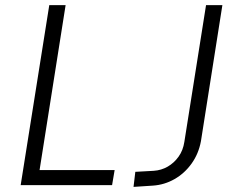

<svg xmlns="http://www.w3.org/2000/svg" viewBox="-20 -725 918 752"><path d="M61 0 173 -705H237L135 -59H429L419 0ZM503 7 510 -52 582 -56Q612 -58 637 -72.5Q662 -87 679.5 -111.5Q697 -136 702 -169L787 -705H851L767 -172Q758 -123 730.5 -84.5Q703 -46 663.5 -23.5Q624 -1 579 2Z"/></svg>

Font: Nunito Sans 7pt Condensed Light
Style: Italic
Weight: 300
Width: 3
Italic angle: -9°
Designer: Vernon Adams
Foundry: Vernon Adams
Version: Version 3.101;gftools[0.9.27]